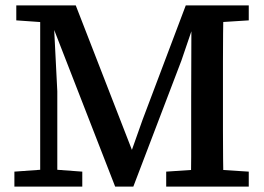

<svg xmlns="http://www.w3.org/2000/svg" viewBox="-20 -687 973 707"><path d="M33 0V-55L144 -63H175L283 -55V0ZM40 -612V-667H168V-604H154ZM128 0V-667H175L191 -351V0ZM404 0 172 -596H147V-667H259L472 -119H460L505 -246L664 -667H722V-596H693L648 -464L471 0ZM592 0V-55L711 -63H770L896 -55V0ZM683 0Q684 -55 684 -109Q684 -163 684 -217.5Q684 -272 684 -326L685 -667H803Q802 -616 801.5 -565Q801 -514 801 -462.5Q801 -411 801 -359V-309Q801 -258 801 -206Q801 -154 801.5 -103Q802 -52 803 0ZM756 -604V-667H896V-612L770 -604Z"/></svg>

Font: Source Serif 4 Medium
Style: Regular
Weight: 500
Designer: Frank Grießhammer
Foundry: Adobe Systems Incorporated
Version: Version 4.004;hotconv 1.0.116;makeotfexe 2.5.65601